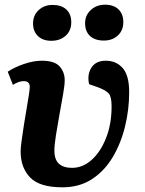

<svg xmlns="http://www.w3.org/2000/svg" viewBox="-20 -785 618 819"><path d="M246 14Q149 14 108.5 -28Q68 -70 68 -139Q68 -154 72 -183.5Q76 -213 81.5 -248.5Q87 -284 93 -318.5Q99 -353 103 -379Q107 -405 107 -414Q107 -439 81 -439Q61 -439 35 -423L13 -479Q41 -498 82 -512Q123 -526 158 -526Q213 -526 234.5 -501.5Q256 -477 256 -443Q256 -422 249 -382Q242 -342 233.5 -295.5Q225 -249 218.5 -207.5Q212 -166 212 -143Q212 -104 231.5 -86.5Q251 -69 287 -69Q333 -69 371 -103Q409 -137 432.5 -196.5Q456 -256 456 -331Q456 -372 444 -386Q432 -400 397 -413L360 -426Q351 -467 370 -496.5Q389 -526 431 -526Q476 -526 503.5 -494.5Q531 -463 531 -392Q531 -318 513.5 -246Q496 -174 461 -115Q426 -56 372.5 -21Q319 14 246 14ZM343 -686Q343 -720 367.5 -742.5Q392 -765 428 -765Q465 -765 485.5 -745Q506 -725 506 -691Q506 -655 482.5 -633.5Q459 -612 423 -612Q385 -612 364 -631.5Q343 -651 343 -686ZM121 -685Q121 -720 145 -742Q169 -764 204 -764Q242 -764 263 -744.5Q284 -725 284 -690Q284 -654 260 -632.5Q236 -611 199 -611Q163 -611 142 -631Q121 -651 121 -685Z"/></svg>

Font: Literata 12pt
Style: Bold Italic
Weight: 700
Italic angle: -2°
Designer: Latin by Veronika Burian and Jose Scaglione. Greek by Irene Vlachou. Cyrillic by Vera Evstafieva
Foundry: TypeTogether
Version: Version 3.002